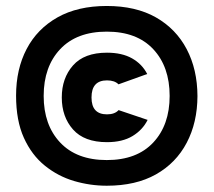

<svg xmlns="http://www.w3.org/2000/svg" viewBox="-20 -795 704 633"><path d="M33 -479.7Q33 -567 67.8 -633.5Q102.7 -700 169.5 -737.7Q236.3 -775.3 332 -775.3Q427.7 -775.3 494 -737.7Q560.3 -700 595.5 -633Q630.7 -566 631 -478.3Q630.7 -391 595.5 -324.2Q560.3 -257.3 494 -220Q427.7 -182.7 332 -182.7Q277 -182.7 224 -198.3Q171 -214 127.7 -249Q84.3 -284 58.7 -340.7Q33 -397.3 33 -479.7ZM124 -478.7Q124 -383 178.3 -325.2Q232.7 -267.3 332 -267.3Q431.3 -267.3 485.3 -325.2Q539.3 -383 539.3 -478.7Q539.3 -575 485.3 -632.8Q431.3 -690.7 332 -690.7Q232.7 -690.7 178.3 -632.8Q124 -575 124 -478.7ZM183.7 -473.7Q183.7 -537.3 220.7 -579.3Q257.7 -621.3 332.7 -621.3Q382.3 -621.3 415.5 -602.5Q448.7 -583.7 465.3 -551L370.7 -517Q358 -530 332.7 -530Q307.3 -530 294.5 -516Q281.7 -502 281.7 -473.7Q281.7 -445.7 294.5 -431.8Q307.3 -418 332.7 -418Q358.3 -418 371 -432L466.7 -399.7Q450.3 -366.7 417 -346.5Q383.7 -326.3 332.7 -326.3Q257.7 -326.3 220.7 -368.2Q183.7 -410 183.7 -473.7Z"/></svg>

Font: Nata Sans
Style: Regular
Weight: 400
Designer: Daniel Uzquiano Cruz
Version: Version 1.001